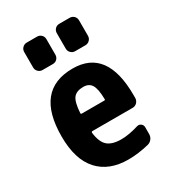

<svg xmlns="http://www.w3.org/2000/svg" viewBox="-186 -861 873 971"><g transform="rotate(-30 250.0 -375.0)"><path d="M318.4 -309.6Q323.2 -309.6 323.2 -314.5Q322.3 -375 307.6 -398.9Q293 -422.9 259.8 -422.9Q219.7 -422.9 202.1 -400.4Q184.6 -377.9 180.7 -314.5Q180.7 -310.5 185.5 -309.6ZM259.8 -530.3Q460 -530.3 460 -259.8V-241.2Q459 -226.6 448.7 -216.3Q438.5 -206.1 422.9 -206.1H188.5Q183.6 -206.1 182.6 -200.2Q189.5 -142.6 215.8 -119.6Q242.2 -96.7 294.9 -96.7Q339.8 -96.7 396.5 -114.3Q409.2 -118.2 419.4 -110.4Q429.7 -102.5 429.7 -89.8V-49.8Q429.7 -34.2 420.4 -22Q411.1 -9.8 396.5 -5.9Q333 9.8 275.4 9.8Q163.1 9.8 101.6 -58.1Q40 -126 40 -259.8Q40 -530.3 259.8 -530.3ZM375 -759.8Q389.6 -759.8 399.9 -750Q410.2 -740.2 410.2 -724.6V-634.8Q410.2 -620.1 399.9 -609.9Q389.6 -599.6 375 -599.6H315.4Q300.8 -599.6 290.5 -609.9Q280.3 -620.1 280.3 -634.8V-724.6Q280.3 -739.3 290 -749.5Q299.8 -759.8 315.4 -759.8ZM125 -759.8H184.6Q199.2 -759.8 209.5 -750Q219.7 -740.2 219.7 -724.6V-634.8Q219.7 -620.1 210 -609.9Q200.2 -599.6 184.6 -599.6H125Q110.4 -599.6 100.1 -609.9Q89.8 -620.1 89.8 -634.8V-724.6Q89.8 -739.3 100.1 -749.5Q110.4 -759.8 125 -759.8Z"/></g></svg>

Font: Rounded-L Mgen+ 1m bold
Style: Bold
Weight: 700
Designer: [Source Han Sans]
Ryoko NISHIZUKA  (kana & ideographs); Paul D. Hunt (Latin, Greek & Cyrillic); Wenlong ZHANG  (bopomofo
Version: Version 1.059.20150602